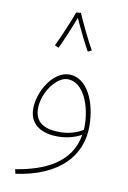

<svg xmlns="http://www.w3.org/2000/svg" viewBox="-95 -694 651 980"><g transform="rotate(10 230.5 -203.5)"><path d="M219 -635C204 -591 155 -478 141 -451L161 -442C172 -460 211 -554 232 -609C253 -562 297 -472 312 -448L331 -458C306 -500 261 -595 243 -637ZM56 230C277 199 386 81 386 -73C386 -203 331 -317 240 -317C157 -317 88 -204 88 -114C88 -20 168 5 234 5C286 5 330 -9 358 -26C334 123 200 183 51 207ZM112 -119C112 -203 179 -292 236 -292C318 -292 362 -176 362 -75C362 -67 362 -59 361 -51C336 -36 294 -19 244 -19C165 -19 112 -44 112 -119Z"/></g></svg>

Font: Noto Sans Arabic UI Th
Style: Regular
Weight: 100
Designer: Monotype Design Team, Nadine Chahine and Nizar Qandah
Foundry: Monotype Imaging Inc.
Version: Version 2.010